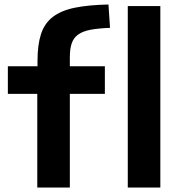

<svg xmlns="http://www.w3.org/2000/svg" viewBox="-20 -835 806 855"><path d="M146 -417H15V-540H147V-563Q147 -635 162.5 -683Q178 -731 215 -759.5Q252 -788 312.5 -800.5Q373 -813 463 -815L470 -711Q418 -709 383.5 -702.5Q349 -696 328.5 -681.5Q308 -667 299.5 -642.5Q291 -618 291 -580V-540H447V-417H291V0H146ZM549 -808H694V0H549Z"/></svg>

Font: Encode Sans Wide
Style: SemiBold
Weight: 600
Designer: Pablo Impallari, Andres Torresi
Foundry: Pablo Impallari, Andres Torresi
Version: Version 1.000; ttfautohint (v1.00) -l 8 -r 50 -G 200 -x 14 -